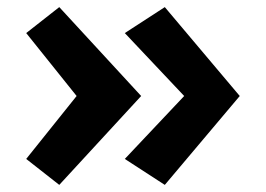

<svg xmlns="http://www.w3.org/2000/svg" viewBox="-20 -548 748 540"><path d="M146.7 -528 53.7 -455 195.5 -278 53.7 -101 146.7 -28 377 -278ZM331 -101 443.5 -28 654.3 -278 443.5 -528 331 -455 498 -278Z"/></svg>

Font: Hussar
Style: BdSuprExt
Weight: 700
Foundry: Cannot Into Space Fonts
Version: Version 2.00